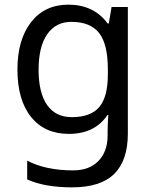

<svg xmlns="http://www.w3.org/2000/svg" viewBox="-20 -566 655 826"><path d="M275 -546Q328 -546 370.5 -526Q413 -506 443 -465H448L460 -536H530V9Q530 124 471.5 182Q413 240 290 240Q172 240 97 206V125Q176 167 295 167Q364 167 403.5 126.5Q443 86 443 16V-5Q443 -17 444 -39.5Q445 -62 446 -71H442Q388 10 276 10Q172 10 113.5 -63Q55 -136 55 -267Q55 -395 113.5 -470.5Q172 -546 275 -546ZM287 -472Q220 -472 183 -418.5Q146 -365 146 -266Q146 -167 182.5 -114.5Q219 -62 289 -62Q370 -62 407 -105.5Q444 -149 444 -246V-267Q444 -377 406 -424.5Q368 -472 287 -472Z"/></svg>

Font: Noto Sans Soyombo
Style: Regular
Weight: 400
Designer: Monotype Design Team
Foundry: Monotype Imaging Inc.
Version: Version 2.001; ttfautohint (v1.8.4.7-5d5b)